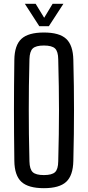

<svg xmlns="http://www.w3.org/2000/svg" viewBox="-20 -977 460 1004"><path d="M209.5 7Q128 7 92 -26.2Q56 -59.5 55 -135.5Q54 -211.5 53.5 -276.2Q53 -341 53 -402.2Q53 -463.5 53.5 -527.2Q54 -591 55 -664Q56 -740.5 92 -773.8Q128 -807 209.5 -807Q290.5 -807 326.2 -773.8Q362 -740.5 363.5 -664Q365.5 -591 366.2 -527.2Q367 -463.5 367 -402.2Q367 -341 366.2 -276.2Q365.5 -211.5 363.5 -135.5Q362 -59.5 326.2 -26.2Q290.5 7 209.5 7ZM209.5 -61.5Q251.5 -61.5 267.8 -76.8Q284 -92 284.5 -133Q286.5 -210 287.5 -274.5Q288.5 -339 288.5 -399.5Q288.5 -460 287.5 -524.8Q286.5 -589.5 284.5 -667Q284 -708 267.8 -723.5Q251.5 -739 209.5 -739Q167.5 -739 151.2 -723.5Q135 -708 134 -667Q132 -591.5 131.2 -527.5Q130.5 -463.5 130.5 -403Q130.5 -342.5 131.2 -277.2Q132 -212 134 -133Q135 -92 151.2 -76.8Q167.5 -61.5 209.5 -61.5ZM185.5 -840 110 -957H166.5L211 -884L255 -957H311.5L235.5 -840Z"/></svg>

Font: Big Shoulders Text Thin
Style: Regular
Weight: 400
Version: Version 2.002